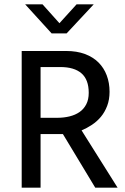

<svg xmlns="http://www.w3.org/2000/svg" viewBox="-20 -865 577 885"><path d="M80 -630H285Q334 -630 371.5 -616Q409 -602 434 -577Q459 -552 472 -517.5Q485 -483 485 -442Q485 -406 474 -377Q463 -348 445 -326.5Q427 -305 403.5 -289.5Q380 -274 356 -264L522 0H419L270 -247H167V0H80ZM167 -322H243Q274 -322 300.5 -328.5Q327 -335 346.5 -348.5Q366 -362 377.5 -384Q389 -406 389 -437Q389 -498 355.5 -527Q322 -556 258 -556H167ZM96 -845H176L254 -758L333 -845H412L287 -711H218Z"/></svg>

Font: Mukta Malar
Style: Regular
Weight: 400
Designer: Aadarsh Rajan, Girish Dalvi, Yashodeep Gholap
Foundry: Ek Type
Version: Version 2.538;PS 1.000;hotconv 16.6.51;makeotf.lib2.5.65220;